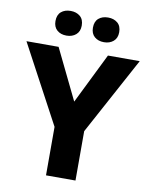

<svg xmlns="http://www.w3.org/2000/svg" viewBox="-98 -994 835 1065"><g transform="rotate(10 319.0 -461.0)"><path d="M459 -714H638L402 -278V0H236V-273L0 -714H181L319 -430ZM213 -922Q245 -922 266 -904.5Q287 -887 287 -852Q287 -819 266 -801Q245 -783 213 -783Q180 -783 159.5 -801Q139 -819 139 -852Q139 -887 159.5 -904.5Q180 -922 213 -922ZM424 -922Q456 -922 477 -904.5Q498 -887 498 -852Q498 -819 477 -801Q456 -783 424 -783Q391 -783 370.5 -801Q350 -819 350 -852Q350 -887 370.5 -904.5Q391 -922 424 -922Z"/></g></svg>

Font: Noto Sans UI ExtraBold
Style: Regular
Weight: 800
Designer: Monotype Design Team
Foundry: Monotype Imaging Inc.
Version: Version 1.001